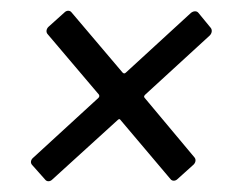

<svg xmlns="http://www.w3.org/2000/svg" viewBox="-20 -489 424 357"><path d="M372 -437 349 -465C346 -469 340 -469 335 -465L214 -354C212 -352 210 -352 208 -354L113 -466C110 -470 104 -470 100 -466L70 -439C66 -435 65 -429 69 -425L164 -313C165 -311 165 -309 163 -307L42 -196C37 -192 36 -186 40 -182L64 -155C67 -151 73 -151 77 -155L199 -266C201 -268 203 -268 204 -266L297 -156C300 -152 306 -152 310 -156L340 -183C344 -187 345 -193 341 -197L249 -307C247 -309 248 -311 250 -313L370 -423C374 -427 375 -433 372 -437Z"/></svg>

Font: Barlow Semi Condensed
Style: Italic
Weight: 400
Width: 4
Italic angle: -7°
Designer: Jeremy Tribby
Foundry: Tribby Type
Version: Version 1.422;hotconv 1.0.109;makeotfexe 2.5.65596